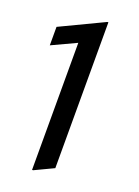

<svg xmlns="http://www.w3.org/2000/svg" viewBox="-145 -809 638 882"><g transform="rotate(20 174.5 -368.5)"><path d="M128.9 9.8V-611.3L9.8 -555.7V-646L221.7 -747.1H226.6V-34.2L133.8 9.8Z"/></g></svg>

Font: Nova Square
Style: Book
Weight: 400
Designer: Wojciech Kalinowski "wmk69" (wmk69@o2.pl)
Foundry: Wojciech Kalinowski "wmk69" (wmk69@o2.pl)
Version: Version 3.1.0; 2021-05-23